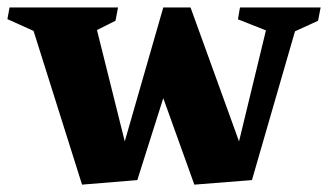

<svg xmlns="http://www.w3.org/2000/svg" viewBox="-35 -484 882 516"><path d="M826.7 -463.9 819.8 -428.2 757.8 -399.9 642.1 0 487.3 12.2 403.8 -220.2 334 0 185.5 12.2 55.2 -400.9 -15.1 -432.6 -9.3 -463.9H282.2L275.4 -428.2L225.6 -403.3L300.3 -104L403.8 -463.9H477.1L607.4 -104L679.7 -402.3L604.5 -432.1L609.9 -463.9Z"/></svg>

Font: Vesper Libre Heavy
Style: Regular
Weight: 900
Designer: Robert Keller & Kimya Gandhi
Foundry: Mota Italic
Version: Version 1.058